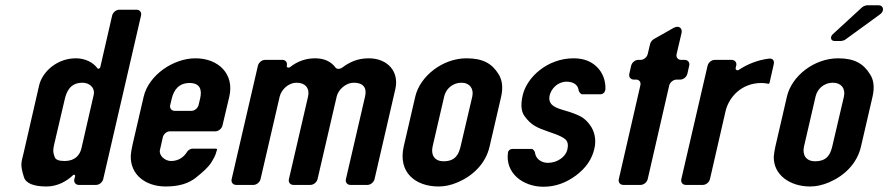

<svg xmlns="http://www.w3.org/2000/svg" viewBox="-20 -704 3382 731"><path d="M269 -482C196 -482 141 -430 129 -379L70 -122C61 -84 56 -78 71 -30C78 -6 108 6 157 6C200 6 235 -15 258 -37C262 -41 267 -38 266 -33L263 -22C260 -10 268 0 280 0H346C358 0 370 -10 373 -22L517 -645C520 -657 512 -667 500 -667H434C422 -667 410 -657 407 -645L362 -449C361 -443 353 -440 351 -444C335 -466 305 -482 269 -482ZM337 -344C321 -276 306 -207 290 -139C284 -114 266 -91 226 -91C204 -91 191 -96 188 -107C180 -127 183 -138 186 -153L226 -324C233 -355 247 -389 294 -389C320 -389 342 -371 337 -344Z M527 -336 485 -155C482 -141 479 -126 478 -112C475 -40 533 6 611 6C660 6 697 -5 725 -27C753 -49 773 -68 783 -83C792 -98 801 -112 804 -127L806 -133C807 -136 805 -138 802 -138H711C706 -138 696 -132 693 -127C681 -107 661 -91 631 -91C608 -91 584 -112 589 -133L600 -182C603 -194 615 -204 627 -204H800C812 -204 824 -214 827 -226L853 -336C873 -421 813 -482 724 -482C640 -482 546 -418 527 -336ZM702 -388C741 -388 750 -363 742 -329L736 -304C733 -292 721 -282 709 -282H645C633 -282 625 -292 628 -304L634 -329C642 -362 661 -388 702 -388Z M1180 -482C1145 -482 1113 -471 1085 -449C1079 -444 1070 -447 1072 -454V-455C1075 -466 1067 -476 1056 -476H989C977 -476 965 -466 962 -454L862 -22C859 -10 867 0 879 0H945C957 0 969 -10 972 -22L1045 -337C1051 -361 1076 -389 1110 -389C1142 -389 1160 -368 1153 -337L1080 -22C1077 -10 1085 0 1097 0H1162C1174 0 1186 -10 1189 -22L1262 -337C1268 -361 1294 -389 1328 -389C1362 -389 1378 -370 1370 -337L1297 -22C1294 -10 1302 0 1314 0H1379C1391 0 1403 -10 1406 -22L1485 -364C1501 -432 1455 -482 1384 -482C1339 -482 1309 -466 1282 -446C1275 -441 1263 -440 1258 -446C1242 -468 1217 -482 1180 -482Z M1650 6C1674 6 1697 1 1723 -10C1781 -35 1829 -81 1844 -146L1888 -336C1896 -371 1892 -400 1878 -422C1853 -462 1819 -482 1756 -482C1665 -482 1579 -414 1561 -336L1517 -146C1495 -49 1560 6 1650 6ZM1738 -389C1768 -389 1785 -366 1778 -336L1734 -148C1727 -118 1715 -90 1669 -90C1634 -90 1620 -114 1627 -146L1671 -336C1677 -363 1700 -389 1738 -389Z M2066 -84C2040 -84 2020 -100 2017 -122C2017 -127 2010 -137 2004 -137H1931C1922 -137 1915 -131 1914 -123C1903 -46 1970 7 2049 7C2093 7 2134 -7 2173 -36C2212 -65 2234 -99 2243 -138C2251 -172 2244 -206 2224 -231C2204 -257 2187 -264 2151 -277L2118 -287C2089 -296 2065 -308 2073 -342C2079 -366 2103 -393 2137 -393C2163 -393 2181 -381 2183 -360C2184 -354 2191 -345 2197 -345H2265C2276 -345 2283 -352 2285 -363C2286 -391 2279 -417 2261 -440C2238 -468 2206 -482 2164 -482C2065 -482 1986 -411 1970 -341C1962 -306 1964 -280 1977 -262C2003 -226 2025 -218 2070 -202L2090 -195C2110 -188 2126 -180 2134 -172C2142 -164 2144 -151 2140 -134C2134 -108 2103 -84 2066 -84Z M2353 0H2419C2431 0 2443 -10 2446 -22L2528 -379C2531 -391 2544 -401 2556 -401H2570C2582 -401 2594 -411 2597 -423L2604 -454C2607 -466 2599 -476 2587 -476H2573C2561 -476 2553 -486 2556 -498L2575 -579C2579 -598 2563 -608 2545 -598L2469 -555C2463 -552 2456 -542 2455 -536L2446 -498C2443 -486 2431 -476 2419 -476H2410C2398 -476 2386 -466 2383 -454L2376 -423C2373 -411 2381 -401 2393 -401H2402C2414 -401 2421 -391 2418 -379L2336 -22C2333 -10 2341 0 2353 0Z M2910 -389 2926 -460C2929 -473 2922 -482 2909 -481C2865 -476 2824 -459 2793 -438C2787 -434 2779 -438 2781 -446L2783 -454C2786 -466 2778 -476 2766 -476H2701C2689 -476 2677 -466 2674 -454L2574 -22C2571 -10 2579 0 2591 0H2656C2668 0 2680 -10 2683 -22L2742 -279C2754 -333 2802 -388 2879 -388C2888 -388 2896 -387 2905 -385C2907 -384 2909 -386 2910 -389Z M2976 -336 2932 -146C2929 -132 2927 -120 2926 -108C2924 -38 2988 6 3064 6C3088 6 3111 1 3137 -10C3195 -35 3243 -81 3258 -146L3302 -336C3310 -371 3307 -400 3292 -422C3267 -462 3233 -482 3171 -482C3080 -482 2994 -415 2976 -336ZM3152 -389C3183 -389 3200 -366 3193 -336L3149 -148C3142 -118 3130 -90 3083 -90C3049 -90 3034 -114 3041 -146L3085 -336C3091 -363 3114 -389 3152 -389ZM3157 -548H3183C3186 -548 3196 -551 3198 -553L3330 -649C3348 -661 3345 -684 3325 -684H3281C3277 -684 3266 -680 3262 -676L3151 -574C3139 -563 3143 -548 3157 -548Z"/></svg>

Font: DIN Rundschrift
Style: MittelKursiv
Weight: 400
Version: Version 1.027